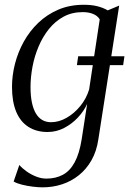

<svg xmlns="http://www.w3.org/2000/svg" viewBox="-20 -556 554 824"><path d="M310 -276.5 315.5 -314.5H514L508.5 -276.5ZM402 42.5Q394.5 93.5 372.5 132Q350.5 170.5 318.2 196.2Q286 222 246.2 235Q206.5 248 163 248Q144 248 120 245Q96 242 74 236.5Q52 231 38.5 223L63 152Q74.5 165.5 93.2 179Q112 192.5 134.5 201.5Q157 210.5 179 210.5Q219 210.5 249.5 194.2Q280 178 300.2 141Q320.5 104 330.5 42L354 -110Q340 -79 314.2 -51.5Q288.5 -24 255.2 -6.8Q222 10.5 184 10.5Q136 10.5 101.5 -11.8Q67 -34 49.2 -77.2Q31.5 -120.5 31.5 -183Q31.5 -232 44.2 -282Q57 -332 82.2 -377.5Q107.5 -423 144.8 -458.5Q182 -494 230.8 -514.8Q279.5 -535.5 339.5 -535.5Q373.5 -535.5 398 -529.2Q422.5 -523 442.5 -511.5L491.5 -532ZM408 -473Q398.5 -488.5 379.5 -496.2Q360.5 -504 335 -504Q289 -504 253 -484.5Q217 -465 190.2 -431.8Q163.5 -398.5 145.8 -356.8Q128 -315 119.5 -269.8Q111 -224.5 111 -182Q111 -144 117 -115.8Q123 -87.5 134.2 -68.8Q145.5 -50 161.8 -40.8Q178 -31.5 199 -31.5Q232.5 -31.5 265.5 -50.2Q298.5 -69 324.5 -100.8Q350.5 -132.5 362.5 -172Z"/></svg>

Font: Merriweather 96pt Light
Style: Italic
Weight: 300
Italic angle: -7.8°
Version: Version 2.101